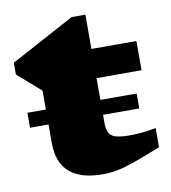

<svg xmlns="http://www.w3.org/2000/svg" viewBox="-78 -739 733 822"><g transform="rotate(-10 288.0 -328.0)"><path d="M30.5 -235.5V-300.5H111V-382.5L10.5 -470.5V-521.5L288 -671H348V-522H543.5V-395H348V-300.5H505.5V-235.5H348V-198.5Q348 -159 367.5 -144Q387 -129 443.5 -129Q468 -129 496.5 -131.5Q525 -134 560 -140.5V-57.5Q487.5 -28.5 442.8 -12.8Q398 3 367 9Q336 15 304 15Q111 15 111 -154.5V-235.5Z"/></g></svg>

Font: Newsreader Caption ExtraBold
Style: Regular
Weight: 800
Designer: Hugues Gentile
Foundry: Production Type
Version: Version 1.001